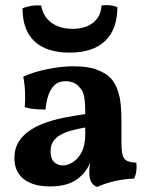

<svg xmlns="http://www.w3.org/2000/svg" viewBox="-20 -730 586 759"><path d="M364 9Q347 2 340 -11.5Q333 -25 333 -49Q333 -61 335 -77.5Q337 -94 342 -109L345 -112Q338 -86 325 -64.5Q312 -43 294 -29Q274 -11 245.5 -2Q217 7 178 7Q111 7 74 -22Q37 -51 37 -105Q37 -143 54.5 -170.5Q72 -198 102 -217Q132 -236 169 -248Q206 -260 244.5 -267Q283 -274 317 -279Q317 -308 315.5 -327.5Q314 -347 309.5 -360.5Q305 -374 295 -384Q284 -398 269.5 -403.5Q255 -409 239 -409Q211 -409 194.5 -392.5Q178 -376 170 -350Q162 -324 160 -297Q136 -297 115 -299Q94 -301 78 -307Q80 -334 79 -365Q78 -396 72 -427Q114 -446 168.5 -457Q223 -468 271 -468Q328 -468 363 -454.5Q398 -441 416 -423Q437 -401 448.5 -363.5Q460 -326 460 -256V-169Q460 -137 464 -119.5Q468 -102 480.5 -95Q493 -88 519 -87Q521 -71 519 -54.5Q517 -38 510 -24Q474 -23 435.5 -14.5Q397 -6 364 9ZM228 -76Q248 -76 269 -89.5Q290 -103 303.5 -130Q317 -157 317 -199V-226Q288 -221 262.5 -214Q237 -207 218.5 -196.5Q200 -186 190 -170.5Q180 -155 180 -132Q180 -102 194.5 -89Q209 -76 228 -76ZM444 -702Q444 -614 395.5 -568Q347 -522 255 -522Q164 -522 116.5 -566.5Q69 -611 69 -697Q85 -704 104.5 -707Q124 -710 143 -708Q150 -665 183 -640.5Q216 -616 267 -616Q318 -616 348.5 -640.5Q379 -665 381 -708Q399 -711 415.5 -709Q432 -707 444 -702Z"/></svg>

Font: Vollkorn
Style: Bold
Weight: 700
Designer: Friedrich Althausen
Foundry: Friedrich Althausen
Version: Version 5.000